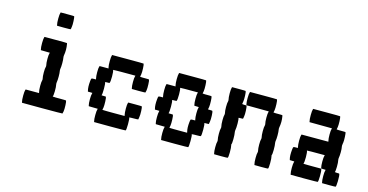

<svg xmlns="http://www.w3.org/2000/svg" viewBox="-65 -833 2207 1150"><g transform="rotate(15 1039.0 -258.5)"><path d="M137.7 -380.4 138.7 -383.3H208.5Q277.3 -383.3 278.3 -382.3Q278.8 -381.8 279.8 -376.5Q286.1 -341.3 279.8 -306.2Q278.8 -299.8 279.8 -293.9Q282.2 -281.2 282.2 -258.3Q282.2 -235.4 279.8 -223.1Q278.8 -216.8 279.8 -210.4Q282.2 -197.8 282.2 -175Q282.2 -152.3 279.8 -139.6Q278.8 -133.3 279.8 -127Q283.2 -112.3 282.7 -84.5Q282.2 -56.6 278.3 -51.3L280.3 -50.8Q282.2 -50.8 286.1 -50.5Q290 -50.3 294.9 -50Q299.8 -49.8 306.4 -49.8Q313 -49.8 319.3 -49.8Q360.8 -49.8 361.8 -48.8Q364.7 -43.9 365.7 -20Q366.7 3.9 364.7 17.6Q362.3 31.2 361.3 32.2Q360.4 33.2 235.4 33.2L110.4 32.7L109.4 28.8Q106 16.1 106.2 -11Q106.4 -38.1 109.9 -46.9L111.3 -49.8H152.8H194.3L192.9 -54.7Q189.5 -67.9 189.5 -93.5Q189.5 -119.1 192.9 -129.4Q193.8 -133.3 192.9 -137.7Q189.5 -150.9 189.5 -176.8Q189.5 -202.6 192.9 -212.9Q193.8 -216.8 192.9 -221.2Q189.5 -234.4 189.5 -260.3Q189.5 -286.1 192.9 -296.4L194.3 -299.8L166.5 -300.3L138.2 -300.8L137.2 -304.7Q133.8 -317.4 134 -344.5Q134.3 -371.6 137.7 -380.4ZM193.4 -546.9 194.3 -549.8H235.8Q277.3 -549.8 278.3 -548.8Q280.8 -544.4 282 -520.3Q283.2 -496.1 281.2 -483.9Q280.8 -482.4 280.3 -478.8Q279.8 -475.1 279.8 -474.1Q278.8 -468.8 277.8 -467.8Q276.9 -466.8 235.4 -466.8L193.8 -467.3L192.9 -471.2Q189.5 -483.9 189.7 -511Q189.9 -538.1 193.4 -546.9Z M557.1 -380.4 558.1 -383.3H655.3Q752.4 -383.3 753.4 -382.3Q756.3 -377.4 757.3 -353.5Q758.3 -329.6 756.3 -315.9Q753.9 -302.2 753.4 -301.3L754.4 -300.8Q755.9 -300.8 758.3 -300.5Q760.7 -300.3 764.2 -300Q767.6 -299.8 771.7 -299.8Q775.9 -299.8 780.3 -299.8Q808.1 -299.8 809.1 -298.8Q812 -293.9 813 -270Q814 -246.1 812 -232.4Q809.6 -218.8 808.6 -217.8Q807.6 -216.8 766.1 -216.8L724.6 -217.3L723.6 -221.2Q720.2 -233.4 720.2 -259.8Q720.2 -286.1 723.6 -295.9L724.6 -299.8H655.3Q644 -299.8 633.5 -299.8Q623 -299.8 614.5 -299.6Q606 -299.3 599.6 -299.3Q593.3 -299.3 589.8 -298.8H586.4Q590.8 -291 590.8 -258.8Q590.8 -225.6 586.4 -217.8Q585.4 -216.8 572.3 -216.8Q559.1 -216.8 559.1 -215.3Q563 -208.5 563 -175.8Q563 -141.1 559.1 -134.3Q558.1 -133.3 572.3 -133.3Q585.4 -133.3 586.4 -132.3Q589.4 -127.4 590.3 -103.5Q591.3 -79.6 589.4 -65.9Q586.9 -52.2 586.4 -51.3Q585.9 -50.8 595 -50.5Q604 -50.3 620.8 -50Q637.7 -49.8 655.3 -49.8H724.6L723.6 -54.7Q720.2 -68.4 720.2 -94.7Q720.2 -121.1 723.6 -130.4L725.1 -133.3H766.6Q808.1 -133.3 809.1 -132.3Q812 -127.4 813 -103.5Q814 -79.6 811.5 -65.9Q811 -63.5 810.8 -61.5Q810.5 -59.6 810.3 -58.3Q810.1 -57.1 809.8 -55.9Q809.6 -54.7 809.6 -54Q809.6 -53.2 809.6 -52.7Q809.6 -52.2 809.1 -51.8V-51.3Q807.6 -49.8 780.3 -49.8Q772.9 -49.8 766.6 -49.6Q760.3 -49.3 756.8 -48.8H753.4Q757.3 -42 757.1 -6.8Q756.8 28.3 752.9 32.2Q752 33.2 654.8 33.2L557.6 32.7L556.6 28.8Q553.2 16.1 553.5 -10.3Q553.7 -36.6 557.1 -46.4L558.1 -49.8L530.3 -50.3L502.4 -50.8L501 -54.7Q497.6 -67.4 497.8 -93.5Q498 -119.6 501.5 -129.4L502.4 -133.3L488.8 -133.8H474.6L473.6 -137.7Q467.3 -160.2 471.2 -197.8Q472.7 -212.4 474.6 -214.6Q476.6 -216.8 488.8 -216.8H502.4L501.5 -221.2Q498 -234.9 498 -261.2Q498 -287.6 501.5 -296.9L502.9 -299.8H530.3H558.1L556.6 -304.7Q553.2 -317.9 553.5 -344.5Q553.7 -371.1 557.1 -380.4Z M972.7 -380.4 973.6 -383.3H1057.1Q1140.1 -383.3 1141.1 -382.3Q1144 -377.4 1145 -353.5Q1146 -329.6 1144 -315.9Q1141.6 -302.2 1141.1 -301.3L1142.6 -300.8Q1143.6 -300.8 1146 -300.5Q1148.4 -300.3 1151.9 -300Q1155.3 -299.8 1159.4 -299.8Q1163.6 -299.8 1168 -299.8Q1195.8 -299.8 1196.8 -298.8Q1199.7 -293.9 1200.7 -270Q1201.7 -246.1 1199.7 -232.4Q1197.3 -218.8 1196.8 -217.8Q1195.8 -216.8 1210 -216.8Q1223.1 -216.8 1224.6 -215.3Q1227.5 -210.4 1228.5 -186.8Q1229.5 -163.1 1227.1 -149.4Q1226.1 -144.5 1225.6 -140.9Q1225.1 -137.2 1224.9 -136Q1224.6 -134.8 1224.6 -134.3Q1223.6 -133.3 1210 -133.3Q1195.8 -133.3 1196.8 -132.3Q1200.7 -125.5 1200.7 -92.3Q1200.7 -58.1 1196.8 -51.3Q1195.3 -49.8 1168 -49.8Q1160.6 -49.8 1154.3 -49.6Q1147.9 -49.3 1144.5 -48.8H1141.1Q1145 -42 1144.8 -6.8Q1144.5 28.3 1140.6 32.2Q1139.6 33.2 1056.6 33.2L973.1 32.7L972.2 28.8Q968.8 16.1 969 -10.3Q969.2 -36.6 972.7 -46.4L973.6 -49.8L945.8 -50.3L918 -50.8L916.5 -54.7Q913.1 -67.4 913.3 -93.5Q913.6 -119.6 917 -129.4L918 -133.3L904.3 -133.8H890.1L889.2 -137.7Q882.8 -160.2 886.7 -197.8Q888.2 -212.4 890.1 -214.6Q892.1 -216.8 904.3 -216.8H918L917 -221.2Q913.6 -234.9 913.6 -261.2Q913.6 -287.6 917 -296.9L918.5 -299.8H945.8H973.6L972.2 -304.7Q968.8 -317.9 969 -344.5Q969.2 -371.1 972.7 -380.4ZM1111.3 -296.4 1112.8 -299.8H1057.1Q1050.8 -299.8 1044.4 -299.8Q1038.1 -299.8 1032.7 -299.8Q1027.3 -299.8 1022.5 -299.6Q1017.6 -299.3 1013.9 -299.3Q1010.3 -299.3 1007.3 -299.3Q1004.4 -299.3 1002.9 -298.8H1002Q1006.3 -291 1006.3 -258.8Q1006.3 -225.6 1002 -217.8Q1001 -216.8 987.8 -216.8Q974.6 -216.8 974.6 -215.3Q978.5 -208.5 978.5 -175.8Q978.5 -141.1 974.6 -134.3Q973.6 -133.3 987.8 -133.3Q1001 -133.3 1002 -132.3Q1004.9 -127.4 1005.9 -103.5Q1006.8 -79.6 1004.9 -65.9Q1002.4 -52.2 1002 -51.3Q1001.5 -50.8 1008.8 -50.5Q1016.1 -50.3 1029.5 -50Q1043 -49.8 1057.1 -49.8H1112.3L1111.3 -54.7Q1105 -77.6 1108.9 -114.3Q1110.4 -128.9 1112.3 -131.1Q1114.3 -133.3 1126.5 -133.3H1140.1L1139.2 -137.7Q1135.7 -150.9 1135.7 -176.8Q1135.7 -202.6 1139.2 -212.9L1140.1 -216.3L1126.5 -216.8L1112.3 -217.3L1111.3 -221.2Q1107.9 -233.4 1107.9 -259.8Q1107.9 -286.1 1111.3 -296.4Z M1412.1 -380.4 1413.1 -383.3H1496.6Q1579.6 -383.3 1580.6 -382.3Q1583.5 -377.4 1584.5 -353.5Q1585.4 -329.6 1583.5 -315.9Q1581.1 -302.2 1580.6 -301.3L1581.5 -300.8Q1583 -300.8 1585.4 -300.5Q1587.9 -300.3 1591.3 -300Q1594.7 -299.8 1598.9 -299.8Q1603 -299.8 1607.4 -299.8Q1635.3 -299.8 1636.2 -298.8Q1636.7 -298.3 1637.7 -293Q1644 -259.3 1637.2 -223.1Q1636.2 -216.3 1637.2 -210.4Q1639.6 -197.8 1639.6 -175Q1639.6 -152.3 1637.2 -139.6Q1636.2 -133.3 1637.2 -127Q1640.1 -112.8 1639.9 -84.7Q1639.6 -56.6 1636.2 -51.3Q1635.3 -50.3 1636.7 -45.9Q1640.1 -33.2 1639.9 -2.4Q1639.6 28.3 1635.7 32.2Q1634.8 33.2 1593.3 33.2L1551.8 32.7L1550.8 28.8Q1547.4 16.6 1547.4 -9.8Q1547.4 -36.1 1550.8 -45.9Q1551.8 -49.8 1550.8 -54.7Q1547.4 -67.9 1547.4 -93.5Q1547.4 -119.1 1550.8 -129.4Q1551.8 -133.3 1550.8 -137.7Q1547.4 -150.9 1547.4 -176.8Q1547.4 -202.6 1550.8 -212.9Q1551.8 -216.8 1550.8 -221.2Q1547.4 -234.4 1547.4 -260.3Q1547.4 -286.1 1550.8 -296.4L1551.8 -299.8L1482.4 -300.3L1412.6 -300.8L1411.6 -304.7Q1408.2 -317.4 1408.4 -344.5Q1408.7 -371.6 1412.1 -380.4ZM1300.8 -380.4 1302.2 -383.3H1343.8Q1385.3 -383.3 1386.2 -382.3Q1389.2 -377.4 1390.1 -353.5Q1391.1 -329.6 1388.7 -315.9Q1388.2 -313.5 1387.9 -311.5Q1387.7 -309.6 1387.5 -308.3Q1387.2 -307.1 1387 -305.9Q1386.7 -304.7 1386.7 -304Q1386.7 -303.2 1386.7 -302.7Q1386.7 -302.2 1386.2 -301.8V-301.3L1397.9 -299.8H1399.4Q1400.9 -299.8 1403.8 -299.8Q1410.6 -299.8 1412.1 -299.6Q1413.6 -299.3 1414.6 -296.9Q1417 -290.5 1418 -267.6Q1418.9 -244.6 1417 -233.9Q1416.5 -232.9 1416 -229.2Q1415.5 -225.6 1415.5 -224.6Q1414.6 -218.3 1414.1 -217.8Q1413.1 -216.8 1399.4 -216.8Q1386.2 -216.8 1386.2 -215.3Q1389.6 -210 1389.9 -181.9Q1390.1 -153.8 1387.2 -139.6Q1386.2 -133.3 1387.2 -127Q1390.1 -112.8 1389.9 -84.7Q1389.6 -56.6 1386.2 -51.3Q1385.3 -50.3 1386.7 -45.9Q1390.1 -33.2 1389.9 -2.4Q1389.6 28.3 1385.7 32.2Q1384.8 33.2 1343.3 33.2L1301.8 32.7L1300.8 28.8Q1297.4 16.6 1297.4 -9.8Q1297.4 -36.1 1300.8 -45.9Q1301.8 -49.8 1300.8 -54.7Q1297.4 -67.9 1297.4 -93.5Q1297.4 -119.1 1300.8 -129.4Q1301.8 -133.3 1300.8 -137.7Q1297.4 -150.9 1297.4 -176.8Q1297.4 -202.6 1300.8 -212.9Q1301.8 -216.8 1300.8 -221.2Q1297.4 -234.4 1297.4 -260Q1297.4 -285.6 1300.8 -295.9Q1301.8 -299.8 1300.8 -304.7Q1297.4 -318.4 1297.4 -344.7Q1297.4 -371.1 1300.8 -380.4Z M1803.7 -380.4 1804.7 -383.3H1888.2Q1971.2 -383.3 1972.2 -382.3Q1975.1 -377.4 1976.1 -353.5Q1977.1 -329.6 1975.1 -315.9Q1972.7 -302.2 1972.2 -301.3L1973.6 -300.8Q1974.6 -300.8 1977.1 -300.5Q1979.5 -300.3 1982.9 -300Q1986.3 -299.8 1990.5 -299.8Q1994.6 -299.8 1999 -299.8Q2026.9 -299.8 2027.8 -298.8Q2030.3 -294.4 2031.5 -270.3Q2032.7 -246.1 2030.8 -233.9Q2030.3 -232.4 2029.8 -228.8Q2029.3 -225.1 2029.3 -224.1Q2027.8 -214.8 2028.8 -210.4Q2031.7 -197.3 2031.5 -174.8Q2031.2 -152.3 2028.8 -139.6Q2027.8 -133.3 2028.8 -127Q2032.2 -112.3 2031.7 -84.5Q2031.2 -56.6 2027.8 -51.3L2039.6 -49.8H2041Q2054.7 -49.8 2055.7 -48.8Q2060.5 -41 2059.6 -2.9Q2058.6 28.8 2055.2 32.2Q2054.2 33.2 2012.7 33.2L1971.2 32.7L1970.2 28.8Q1966.8 16.6 1966.8 -9.8Q1966.8 -36.1 1970.2 -45.9L1971.2 -49.8L1957.5 -50.3L1943.4 -50.8L1942.4 -54.7Q1939 -67.4 1939 -93.3Q1939 -119.1 1942.4 -129.4L1943.8 -133.3H1888.2Q1881.8 -133.3 1875.5 -133.3Q1869.1 -133.3 1863.8 -133.3Q1858.4 -133.3 1853.5 -133.1Q1848.6 -132.8 1845 -132.8Q1841.3 -132.8 1838.4 -132.8Q1835.4 -132.8 1834 -132.8L1833 -132.3Q1837.4 -124.5 1837.4 -92.3Q1837.4 -59.1 1833 -51.3Q1832.5 -50.8 1839.8 -50.5Q1847.2 -50.3 1860.6 -50Q1874 -49.8 1888.2 -49.8H1943.8L1944.8 -46.9Q1948.7 -37.1 1948.2 -4.4Q1947.8 28.3 1943.8 32.2Q1942.9 33.2 1859.9 33.2L1776.4 32.7L1775.4 28.8Q1772 16.1 1772.2 -10Q1772.5 -36.1 1775.9 -45.9L1776.9 -49.8L1762.7 -50.3L1749 -50.8L1747.6 -54.7Q1741.7 -75.7 1745.6 -114.3Q1747.1 -128.9 1749 -131.1Q1751 -133.3 1763.2 -133.3H1776.9L1775.9 -137.7Q1772.5 -151.4 1772.5 -177.7Q1772.5 -204.1 1775.9 -213.4L1777.3 -216.8H1860.4H1943.4L1942.4 -221.2Q1939 -234.4 1939 -260.3Q1939 -286.1 1942.4 -296.4L1943.8 -299.8L1874 -300.3L1804.2 -300.8L1803.2 -304.7Q1799.8 -317.4 1800 -344.5Q1800.3 -371.6 1803.7 -380.4Z"/></g></svg>

Font: VT323
Style: Regular
Weight: 400
Monospace: yes
Version: Version 001.002